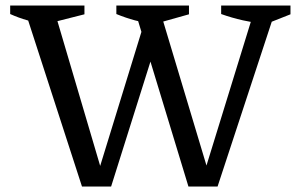

<svg xmlns="http://www.w3.org/2000/svg" viewBox="-20 -678 1094 698"><path d="M665 0 468 -648H559L740 -45H721L907 -648H984L771 0ZM278 0 68 -648H175L353 -45H335L507 -604L554 -540L384 0ZM145 -590Q112 -595 80 -604Q48 -613 17 -627V-658H287V-626ZM539 -590Q504 -595 470.5 -604Q437 -613 403 -627V-658H667V-626ZM945 -590Q904 -595 863.5 -604Q823 -613 784 -627V-658H1036V-626Z"/></svg>

Font: Piazzolla Thin Medium
Style: Regular
Weight: 500
Version: Version 2.005